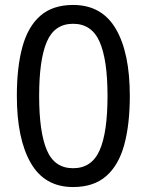

<svg xmlns="http://www.w3.org/2000/svg" viewBox="-20 -745 591 775"><path d="M275 10Q160 10 104 -87.5Q48 -185 48 -358Q48 -474 70.5 -556Q93 -638 143 -681.5Q193 -725 275 -725Q391 -725 447.5 -628.5Q504 -532 504 -358Q504 -243 481.5 -160.5Q459 -78 408.5 -34Q358 10 275 10ZM275 -66Q350 -66 382 -138Q414 -210 414 -358Q414 -504 382 -576.5Q350 -649 275 -649Q200 -649 169 -576.5Q138 -504 138 -358Q138 -212 169 -139Q200 -66 275 -66Z"/></svg>

Font: lmalayalam25
Style: Book
Weight: 400
Designer: Jelle Bosma - Monotype Design Team
Foundry: Monotype Imaging Inc.
Version: Version 2.003